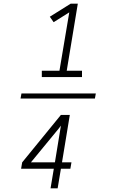

<svg xmlns="http://www.w3.org/2000/svg" viewBox="-20 -868 640 1056"><path d="M210 -444V-479H307L361 -800L275 -746L254 -776L369 -848H408L347 -479H431V-444ZM93 -326 98 -354H507L502 -326ZM258 168 276 60H96L102 25L315 -236H364L321 25H373L367 60H315L297 168ZM150 25H282L315 -177L303 -161Z"/></svg>

Font: Iosevka SS04 XLt Ex
Style: Italic
Weight: 200
Width: 7
Italic angle: -9°
Monospace: yes
Designer: Belleve Invis
Foundry: Belleve Invis
Version: Version 19.0.0; ttfautohint (v1.8.4)